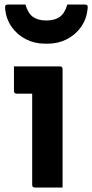

<svg xmlns="http://www.w3.org/2000/svg" viewBox="-20 -833 410 853"><path d="M123 -11Q123 -38 123 -78.5Q123 -119 123 -166Q123 -213 123 -260Q123 -307 123 -348Q123 -389 123 -417H116Q110 -417 102.5 -417Q95 -417 86.5 -417Q78 -417 69.5 -417Q61 -417 53 -417Q48 -417 45 -420Q42 -423 42 -428Q42 -455 42 -483Q42 -511 42 -538Q59 -538 80.5 -538Q102 -538 126 -538Q150 -538 173 -538Q196 -538 215.5 -538Q235 -538 247 -538Q251 -538 253 -536.5Q255 -535 256.5 -533Q258 -531 258 -527Q258 -480 258 -424.5Q258 -369 258 -312Q258 -255 258 -200Q258 -145 258 -97Q258 -82 258 -65.5Q258 -49 258 -33Q258 -17 258 0Q225 0 196.5 0Q168 0 134 0Q129 0 126 -3Q123 -6 123 -11ZM186 -742Q223 -742 245.5 -758Q268 -774 279 -813Q298 -813 316.5 -813Q335 -813 355 -813Q365 -813 368 -809Q371 -805 369 -791Q364 -747 339.5 -712.5Q315 -678 276.5 -658.5Q238 -639 193 -639H179Q134 -639 95.5 -658.5Q57 -678 32.5 -712.5Q8 -747 3 -791Q2 -805 4.5 -809Q7 -813 17 -813Q37 -813 55.5 -813Q74 -813 93 -813Q104 -774 126.5 -758Q149 -742 186 -742Z"/></svg>

Font: Recursive
Style: Bold
Weight: 700
Version: Version 1.085